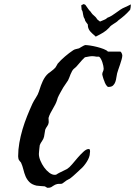

<svg xmlns="http://www.w3.org/2000/svg" viewBox="-20 -922 664 945"><path d="M69.3 -152.8Q69.3 -185.5 75.2 -219Q81.1 -252.4 90.8 -285.4Q100.6 -318.4 113.3 -350.1Q126 -381.8 139.6 -411.6Q146.5 -425.8 156.7 -441.4Q167 -457 171.4 -471.2L174.3 -480Q177.7 -490.7 181.6 -501.7Q185.5 -512.7 190.7 -523.4Q195.8 -534.2 202.6 -543.9Q209.5 -553.7 218.8 -561.5Q220.2 -562 224.9 -565.7Q229.5 -569.3 235.1 -573.7Q240.7 -578.1 245.1 -581.8Q249.5 -585.4 250 -586.9Q251.5 -587.4 253.4 -590.6Q255.4 -593.8 257.6 -597.4Q259.8 -601.1 261.5 -604.2Q263.2 -607.4 263.7 -608.4Q271 -617.2 280.3 -626.2Q289.6 -635.3 299.8 -644Q310.1 -652.8 320.3 -660.6Q330.6 -668.5 340.3 -674.8Q347.2 -679.2 354 -680.4Q360.8 -681.6 369.1 -684.1Q369.6 -684.6 373.8 -687Q377.9 -689.5 383.1 -692.4Q388.2 -695.3 392.8 -697.8Q397.5 -700.2 399.4 -700.2Q408.2 -700.2 424.3 -697.8Q440.4 -695.3 457.8 -690.9Q475.1 -686.5 490.2 -680.7Q505.4 -674.8 511.2 -668H571.8Q573.7 -668 575.7 -665.5Q577.6 -663.1 579.1 -659.7Q580.6 -656.2 581.3 -653.3Q582 -650.4 582 -648.9Q582 -641.6 578.6 -629.4Q575.2 -617.2 570.8 -604.2Q566.4 -591.3 562.3 -579.6Q558.1 -567.9 556.6 -561.5Q554.2 -552.2 552.7 -540.5Q551.3 -528.8 547.6 -518.6Q543.9 -508.3 536.4 -501.2Q528.8 -494.1 513.7 -494.1Q510.3 -494.1 506.8 -497.8Q503.4 -501.5 500.7 -506.1Q498 -510.7 495.8 -515.9Q493.7 -521 493.2 -523.9Q492.7 -524.4 491.2 -528.1Q489.7 -531.7 488.3 -536.6Q486.8 -541.5 485.4 -546.6Q483.9 -551.8 483.4 -555.2V-556.6Q483.4 -563.5 486.8 -569.8Q490.2 -576.2 490.2 -584.5Q490.2 -589.4 488.5 -597.9Q486.8 -606.4 483.9 -615.2Q481 -624 476.8 -631.8Q472.7 -639.6 467.3 -643.1H454.6Q448.7 -644 444.6 -644.8Q440.4 -645.5 435.1 -645.5Q426.8 -645.5 418.5 -644Q410.2 -642.6 397.9 -640.1Q390.1 -633.3 383.8 -626.2Q377.4 -619.1 371.3 -611.8Q365.2 -604.5 358.6 -597.2Q352.1 -589.8 343.8 -583.5Q338.9 -579.6 334.7 -572Q330.6 -564.5 327.1 -556.2Q323.7 -547.9 320.8 -539.8Q317.9 -531.7 314.9 -526.4L291.5 -491.7Q285.2 -480.5 277.1 -466.3Q269 -452.1 263.7 -439.5Q263.7 -438.5 262.7 -435.3Q261.7 -432.1 261.2 -430.7Q257.8 -419.4 252.2 -408.4Q246.6 -397.5 240.2 -386.7Q233.9 -376 228 -364.7Q222.2 -353.5 218.8 -341.3Q218.8 -340.3 219.2 -334.5Q219.7 -328.6 219.7 -323.7Q219.7 -321.3 219.7 -319.1Q219.7 -316.9 218.8 -315.9Q218.3 -311.5 216.3 -307.6Q214.4 -303.7 211.7 -299.8Q209 -295.9 206.5 -292Q204.1 -288.1 202.6 -283.7L196.8 -249Q194.3 -238.3 187 -228Q179.7 -217.8 175.8 -208Q175.3 -205.1 174.6 -198.7Q173.8 -192.4 173.1 -185.3Q172.4 -178.2 171.9 -172.1Q171.4 -166 171.4 -164.1Q171.4 -149.4 178.7 -131.6Q186 -113.8 197.3 -98.1Q208.5 -82.5 222.4 -72Q236.3 -61.5 249 -61.5Q252.9 -61.5 254.9 -62Q256.8 -62.5 258.5 -63.5Q260.3 -64.5 262.7 -66.4Q265.1 -68.4 270.5 -70.8L310.1 -90.3Q321.3 -97.2 335 -113.5Q348.6 -129.9 363 -146.5Q377.4 -163.1 391.4 -175.8Q405.3 -188.5 416.5 -188.5Q420.9 -188.5 422.1 -185.3Q423.3 -182.1 423.3 -178.2Q423.3 -175.8 422.9 -172.9Q422.4 -169.9 422.4 -168.9Q422.4 -158.7 418.2 -147.7Q414.1 -136.7 407.5 -126.2Q400.9 -115.7 393.1 -106.2Q385.3 -96.7 377.4 -90.3Q374.5 -87.4 367.2 -80.6Q359.9 -73.7 351.6 -66.2Q343.3 -58.6 335.4 -51.8Q327.6 -44.9 324.2 -43Q323.2 -42.5 320.3 -41Q317.4 -39.6 314.5 -37.8Q311.5 -36.1 308.8 -34.7Q306.2 -33.2 305.7 -32.7L289.1 -20.5Q286.6 -18.1 283.4 -17.6Q280.3 -17.1 277.8 -17.1H268.6L261.2 -16.1Q255.9 -15.1 251.5 -12.9Q247.1 -10.7 242.7 -7.8Q237.3 -3.9 231.7 -0.7Q226.1 2.4 213.9 2.4Q212.9 2.4 210.9 1.2Q209 0 206.8 -1.2Q204.6 -2.4 202.6 -3.7Q200.7 -4.9 200.2 -4.9Q198.7 -4.9 192.9 -5.4Q187 -5.9 180.2 -6.3Q173.3 -6.8 167.2 -7.6Q161.1 -8.3 159.7 -8.3Q136.7 -13.7 124.5 -26.1Q112.3 -38.6 105.7 -54.4Q99.1 -70.3 95 -87.9Q90.8 -105.5 83.5 -121.6Q83.5 -122.1 81.8 -123.8Q80.1 -125.5 78.4 -127.7Q76.7 -129.9 75.2 -131.8Q73.7 -133.8 73.7 -134.3Q71.3 -136.2 70.3 -143.6Q69.3 -150.9 69.3 -152.8ZM397 -828.6Q393.1 -834 391.4 -839.8Q389.6 -845.7 388.7 -852.1Q387.7 -857.9 386.7 -863.5Q385.7 -869.1 381.8 -874L379.9 -894.5Q380.9 -897.9 385.3 -898.9Q389.6 -899.9 392.1 -902.3L400.4 -897.9L414.1 -878.4Q416.5 -874.5 419.4 -871.3Q422.4 -868.2 425.8 -864.7Q428.2 -861.8 429.9 -858.6Q431.6 -855.5 435.1 -852.1Q439.5 -847.7 445.1 -843Q450.7 -838.4 454.6 -833Q457 -827.1 462.4 -823.5Q467.8 -819.8 472.2 -815.9Q484.9 -821.8 493.4 -824.7Q502 -827.6 508.3 -834.5Q520.5 -838.9 531.2 -845.7Q542 -852.5 552.2 -860.1Q562.5 -867.7 573 -874.8Q583.5 -881.8 595.7 -886.7Q602.5 -890.1 609.6 -893.1Q616.7 -896 624 -900.4Q624 -892.6 623 -886Q622.1 -879.4 620.6 -874Q607.4 -858.9 592.8 -845.9Q578.1 -833 562.5 -821.8Q557.1 -815.9 551 -812Q544.9 -808.1 538.8 -804.2Q532.7 -800.3 527.1 -796.1Q521.5 -792 517.1 -785.6Q503.4 -771 488 -761.7Q472.7 -752.4 451.2 -741.7L446.8 -746.1Q434.6 -755.9 425.3 -766.1Q416 -776.4 413.1 -789.6L412.1 -801.8Q408.7 -807.1 403.3 -813.5Q397.9 -819.8 397 -828.6Z"/></svg>

Font: IM FELL English
Style: Italic
Weight: 400
Italic angle: -18°
Designer: Igino Marini
Foundry: Igino Marini
Version: 3.00